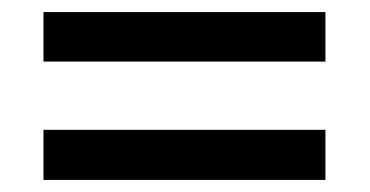

<svg xmlns="http://www.w3.org/2000/svg" viewBox="-20 -511 612 318"><path d="M52 -409H519V-491H52ZM52 -213H519V-296H52Z"/></svg>

Font: Noto Sans Lisu Medium
Style: Regular
Weight: 500
Designer: Monotype Design Team. David Williams.
Foundry: Monotype Imaging Inc.
Version: Version 2.102